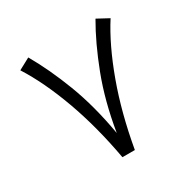

<svg xmlns="http://www.w3.org/2000/svg" viewBox="-143 -764 895 902"><g transform="rotate(-30 304.0 -313.5)"><path d="M271 0Q237.8 -184.1 182.4 -335.9Q127 -487.8 59.6 -593.3L122.1 -627Q179.2 -528.3 228.3 -399.9Q277.3 -271.5 304.7 -111.8Q331.1 -271.5 380.4 -400.1Q429.7 -528.8 486.8 -627L549.3 -593.3Q481.4 -487.3 426 -335.4Q370.6 -183.6 338.4 0Z"/></g></svg>

Font: Vazir Light FD-WOL-UI
Style: Light-FD-WOL-UI
Weight: 300
Designer: Saber Rastikerdar
Foundry: Saber Rastikerdar
Version: Version 30.0.0